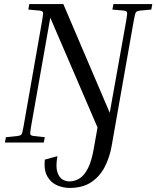

<svg xmlns="http://www.w3.org/2000/svg" viewBox="-20 -700 768 943"><path d="M119 -653 124 -680H291L519 -146L600 -599Q606 -633 604 -639.5Q602 -646 587 -648L532 -653L537 -680H728L723 -653L668 -648Q652 -646 647.5 -639.5Q643 -633 637 -599L528 19Q518 75 493.5 121.5Q469 168 427 195.5Q385 223 322 223Q290 223 260 210Q230 197 212.5 166.5Q195 136 200 84L262 67Q253 118 261.5 144.5Q270 171 286.5 181Q303 191 320 191Q347 191 370.5 176.5Q394 162 412.5 125.5Q431 89 442 22L459 -74L227 -613L133 -81Q127 -47 129 -40.5Q131 -34 146 -32L200 -26L195 0H4L9 -26L65 -32Q82 -34 86 -40.5Q90 -47 96 -81L187 -599Q193 -633 191 -639.5Q189 -646 174 -648Z"/></svg>

Font: Inria Serif
Style: Italic
Weight: 400
Italic angle: -10°
Designer: Black Foundry Team
Foundry: Black Foundry
Version: Version 1.000; ttfautohint (v1.8.3)